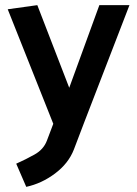

<svg xmlns="http://www.w3.org/2000/svg" viewBox="-20 -505 532 746"><path d="M162 42 187 -24 10 -469 125 -485 249 -164 366 -485H483L307 -29L267 76Q246 130 194 169Q142 208 82 221L43 131Q79 115 114 95.5Q149 76 162 42Z"/></svg>

Font: Palanquin SemiBold
Style: Regular
Weight: 600
Designer: Pria Ravichandran
Version: Version 1.0.4